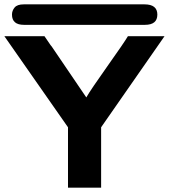

<svg xmlns="http://www.w3.org/2000/svg" viewBox="-30 -861 777 881"><path d="M25 -794Q25 -812 37 -826.5Q49 -841 79 -841H633Q692 -841 692 -794Q692 -747 635 -747H80Q25 -747 25 -794ZM-10 -695H174L202 -654Q204 -651 207 -648Q362 -421 366 -414Q386 -449 463 -557.5Q540 -666 557 -695H725L434 -277V0H282V-277Z"/></svg>

Font: Coval
Style: Heavy
Weight: 900
Foundry: Context Ltd
Version: Version 001.000